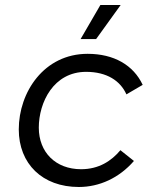

<svg xmlns="http://www.w3.org/2000/svg" viewBox="-20 -740 616 767"><path d="M295 7C377 7 456 -29 515 -97L461 -140C425 -97 375 -64 304 -64C202 -64 135 -132 135 -230C135 -331 194 -453 324 -453C407 -453 461 -417 485 -363L550 -401C513 -480 435 -525 330 -525C156 -525 55 -372 55 -223C55 -86 149 7 295 7ZM364 -584 462 -720H381L302 -584Z"/></svg>

Font: Fixel Display 20240404
Style: Italic
Weight: 400
Italic angle: -10°
Designer: AlfaBravo + MacPaw
Foundry: Kyrylo Tkachov, Marchela Mozhyna, Serhii Makarenko, Maria Weinstein, Zakhar Kryvoshyya
Version: Version 1.211;Glyphs 3.2 (3225)